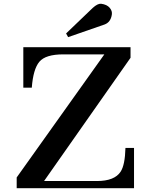

<svg xmlns="http://www.w3.org/2000/svg" viewBox="-20 -997 791 1017"><path d="M68.4 -57.1 532.7 -709H315.4Q221.2 -709 188.5 -669.9Q155.8 -630.9 148.4 -532.7H103.5V-747.1H671.4V-690.9L213.4 -38.1H493.2Q586.9 -38.1 619.1 -87.9Q642.1 -123 644.5 -213.4H689.9V0H68.4ZM330.1 -819.8 471.2 -955.1Q497.6 -979 515.6 -977.1Q546.4 -973.1 561 -955.8Q575.7 -938.5 572.3 -918.9Q565.9 -878.9 533.7 -867.2L340.8 -800.3Z"/></svg>

Font: Cantata One
Style: Regular
Weight: 400
Designer: Joana Maria Correia da Silva
Foundry: Joana Maria Correia da Silva
Version: Version 1.002